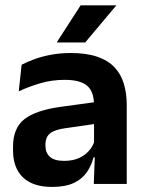

<svg xmlns="http://www.w3.org/2000/svg" viewBox="-20 -706 556 737"><path d="M466.5 0H340L344.5 -120L341 -131V-284.5L340.5 -306.5Q340.5 -354.5 314.2 -377Q288 -399.5 228.5 -399.5Q178 -399.5 133.8 -386.2Q89.5 -373 52 -355.5L63 -457.5Q85 -469 113.2 -479.2Q141.5 -489.5 176.5 -496Q211.5 -502.5 252 -502.5Q312 -502.5 353.5 -488.2Q395 -474 419.8 -447.5Q444.5 -421 455.5 -384.2Q466.5 -347.5 466.5 -303ZM179.5 11.5Q106.5 11.5 68.2 -25Q30 -61.5 30 -129V-143Q30 -214.5 74 -248.8Q118 -283 213.5 -296L352.5 -315L360 -232.5L232 -214Q190 -208.5 172.2 -194Q154.5 -179.5 154.5 -151.5V-146.5Q154.5 -119 171.8 -103.8Q189 -88.5 226 -88.5Q259 -88.5 282.5 -99Q306 -109.5 321.2 -126.8Q336.5 -144 343 -165.5L361 -102H339Q331 -70.5 313.2 -44.8Q295.5 -19 263.5 -3.8Q231.5 11.5 179.5 11.5ZM198.5 -544.5 289.5 -685.5H425.5V-684L307 -543H198.5Z"/></svg>

Font: Anek Devanagari SemiBold
Style: Regular
Weight: 600
Designer: Kailash Malviya (Devanagari) & Yesha Goshar (Latin)
Foundry: Ek Type
Version: Version 1.003